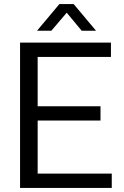

<svg xmlns="http://www.w3.org/2000/svg" viewBox="-20 -918 607 938"><path d="M78 0V-710H522V-640H164V-399H471V-329H164V-70H526V0ZM161 -768 270 -898H340L449 -768H379L306 -856L231 -768Z"/></svg>

Font: Special Gothic
Style: Regular
Weight: 400
Designer: Alistair McCready
Foundry: Monolith
Version: Version 1.010; ttfautohint (v1.8.4.7-5d5b)